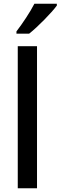

<svg xmlns="http://www.w3.org/2000/svg" viewBox="-20 -1007 324 1027"><path d="M284 -977V-987H164C141 -942 101 -882 68 -839V-827H136C182 -863 256 -939 284 -977ZM178 0V-760H75V0Z"/></svg>

Font: Noto Sans Arabic SemCond Med
Style: Regular
Weight: 500
Width: 4
Designer: Monotype Design Team, Nadine Chahine, Nizar Qandah and Khaled Hosny
Foundry: Monotype Imaging Inc.
Version: Version 2.012